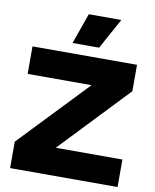

<svg xmlns="http://www.w3.org/2000/svg" viewBox="-95 -953 826 1024"><g transform="rotate(10 318.0 -440.5)"><path d="M613 -149V0H31V-143L382 -511H36V-660H602V-517L252 -149ZM478 -881 387 -715H243L302 -881Z"/></g></svg>

Font: Work Sans ExtraBold
Style: Regular
Weight: 800
Designer: Wei Huang
Foundry: Wei Huang
Version: Version 1.500